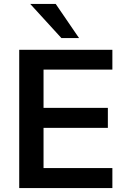

<svg xmlns="http://www.w3.org/2000/svg" viewBox="-20 -959 635 979"><path d="M78 0V-705H553V-604H202V-409H530V-307H202V-102H553V0ZM293 -765 134 -939H264L383 -765Z"/></svg>

Font: MulishBold
Style: Bold
Weight: 700
Designer: Vernon Adams
Foundry: Vernon Adams
Version: Version 3.602; ttfautohint (v1.8.3)